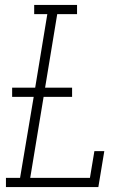

<svg xmlns="http://www.w3.org/2000/svg" viewBox="-20 -755 540 775"><path d="M4 0V-37H61L116 -364H29V-401H122L171 -698H118V-735H291V-698H211L162 -401H271V-364H156L102 -37H343L361 -145H401L377 0Z"/></svg>

Font: Iosevka Curly Slab XLtObl
Style: Regular
Weight: 200
Italic angle: -9°
Monospace: yes
Designer: Belleve Invis
Foundry: Belleve Invis
Version: Version 11.1.0; ttfautohint (v1.8.3)